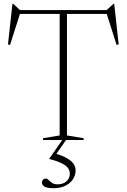

<svg xmlns="http://www.w3.org/2000/svg" viewBox="-20 -738 668 1012"><path d="M294.5 -678.5H333V-24L421 -9.5V0H206.5V-9.5L294.5 -24ZM564.5 -664.5H63L87.5 -672.5L33 -501.5L22 -503.5L45.5 -717.5H50.5L90 -680.5L75.5 -685H552.5L537.5 -680.5L577.5 -717.5H582L605.5 -504L594.5 -501.5L540 -672.5ZM264 254Q227 254 214 245.2Q201 236.5 201 224Q201 216 206.5 209.5Q212 203 221.5 203Q229 203 236 210.5Q243 218 254 225.8Q265 233.5 284 233.5Q312.5 233.5 330.2 217.8Q348 202 348 177.5Q348 162 338.8 148.5Q329.5 135 306 123Q282.5 111 240 100V98L308 0H328L271.5 81L267 70Q310.5 82.5 334.8 97Q359 111.5 368.8 127.2Q378.5 143 378.5 159.5Q378.5 186 364 207.5Q349.5 229 323.5 241.5Q297.5 254 264 254Z"/></svg>

Font: Newsreader 36pt ExtraLight
Style: Regular
Weight: 250
Designer: Hugues Gentile
Foundry: Production Type
Version: Version 1.003